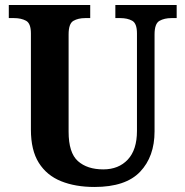

<svg xmlns="http://www.w3.org/2000/svg" viewBox="-20 -734 738 764"><path d="M356 10Q280 10 223 -13Q166 -36 134.5 -86Q103 -136 103 -218V-601Q103 -641 83.5 -651.5Q64 -662 36 -662H15V-714H339V-662H319Q291 -662 272 -651Q253 -640 253 -597V-210Q253 -126 290 -93Q327 -60 391 -60Q452 -60 488.5 -99Q525 -138 525 -213V-601Q525 -641 506 -651.5Q487 -662 459 -662H439V-714H683V-662H662Q634 -662 614.5 -651Q595 -640 595 -597V-211Q595 -111 537.5 -50.5Q480 10 356 10Z"/></svg>

Font: Noto Serif Khmer SemiCondensed
Style: Bold
Weight: 700
Width: 4
Designer: Danh Hong and the Monotype Design Team
Foundry: Monotype Imaging Inc.
Version: Version 2.004; ttfautohint (v1.8.4.7-5d5b)